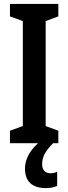

<svg xmlns="http://www.w3.org/2000/svg" viewBox="-20 -734 350 984"><path d="M196 108C196 73 208 45 252 0H279V-64L214 -88V-626L279 -650V-714H31V-650L97 -626V-88L31 -64V0H175C129 41 108 87 108 130C108 194 143 230 215 230C240 230 260 225 273 219V146C265 150 255 154 239 154C211 154 196 136 196 108Z"/></svg>

Font: Noto Sans Armenian ExtraCondensed SemiBold
Style: Regular
Weight: 600
Width: 2
Designer: Monotype Design Team
Foundry: Monotype Imaging Inc.
Version: Version 2.008